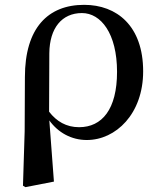

<svg xmlns="http://www.w3.org/2000/svg" viewBox="-20 -563 667 794"><path d="M75 205 85 211 203 188 184 -65C220 -15 275 16 339 16C459 16 572 -92 572 -268C572 -456 463 -543 328 -543C178 -543 83 -447 83 -244L82 -20ZM183 -101 184 -343C185 -447 236 -509 319 -509C397 -509 464 -425 464 -266C464 -111 402 -37 307 -37C254 -37 214 -61 183 -101Z"/></svg>

Font: Noto Serif CJK KR SemiBold
Style: Regular
Weight: 600
Designer: Ryoko NISHIZUKA 西塚涼子 (kana & ideographs); Frank Grießhammer (Latin, Greek & Cyrillic); Wenlong ZHANG 张文龙 (bopomofo); San
Foundry: Adobe
Version: Version 2.001;hotconv 1.1.0;makeotfexe 2.6.0